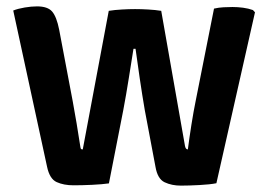

<svg xmlns="http://www.w3.org/2000/svg" viewBox="-20 -575 840 602"><path d="M21.5 -542Q36.5 -548 57.5 -551.5Q78.5 -555 96 -555Q129.5 -555 143.5 -538.8Q157.5 -522.5 165.5 -482L208 -257.5Q213.5 -228 220.2 -188.2Q227 -148.5 231.5 -117.5Q232.5 -110 233.8 -108.2Q235 -106.5 239.5 -106.5L321 -541Q339.5 -544 362 -545.2Q384.5 -546.5 403.5 -546.5Q423 -546.5 445 -545.2Q467 -544 485.5 -541L560 -117.5Q562 -106.5 569 -106.5Q573.5 -141.5 580.2 -184.2Q587 -227 593.5 -258.5L651 -548Q666 -551.5 680.8 -552.2Q695.5 -553 709 -553Q725.5 -553 742.2 -550.8Q759 -548.5 773 -543.5L779.5 -536.5L658.5 -0.5Q638.5 3.5 605.5 5.2Q572.5 7 547 7Q518.5 7 496.2 -3.5Q474 -14 467.5 -52L434 -229.5Q426 -276 418 -330.2Q410 -384.5 405 -422H398.5Q392.5 -384.5 384 -330.8Q375.5 -277 366.5 -229.5L321.5 0Q300.5 3 269 4.5Q237.5 6 210.5 6Q180 6 157.8 -4Q135.5 -14 127.5 -52.5Z"/></svg>

Font: Signika SC SemiBold
Style: Regular
Weight: 600
Designer: Anna Giedryś
Foundry: Anna Giedryś
Version: Version 2.000; ttfautohint (v1.8.3) -l 8 -r 50 -G 200 -x 9 -